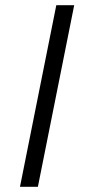

<svg xmlns="http://www.w3.org/2000/svg" viewBox="-20 -720 329 740"><path d="M266 -700 126 0H57L197 -700Z"/></svg>

Font: Gontserrat Light
Style: Italic
Weight: 300
Italic angle: -11.3°
Designer: Julieta Ulanovsky
Foundry: Julieta Ulanovsky
Version: Version 6.001